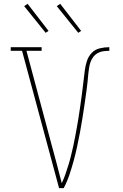

<svg xmlns="http://www.w3.org/2000/svg" viewBox="-20 -981 640 1001"><path d="M288 0 95 -716H36V-735H197V-716H118L244 -245Q259 -190 273.5 -135.5Q288 -81 302 -26Q313 -49 321 -72.5Q329 -96 336.5 -120Q344 -144 350 -168.5Q356 -193 361.5 -217.5Q367 -242 371.5 -266.5Q376 -291 380.5 -315.5Q385 -340 389 -365Q393 -390 396.5 -414.5Q400 -439 403.5 -464Q407 -489 410 -513.5Q413 -538 416 -563Q419 -588 422 -613Q425 -638 433 -662.5Q441 -687 458 -705Q475 -723 500 -729Q525 -735 550 -735V-716Q534 -716 518.5 -714Q503 -712 489 -704Q475 -696 465.5 -683Q456 -670 451 -655Q446 -640 444 -624Q442 -608 440 -593V-592Q437 -554 432 -516.5Q427 -479 421.5 -441.5Q416 -404 410 -366Q404 -328 397 -291Q390 -254 382 -216.5Q374 -179 364 -142.5Q354 -106 342 -70Q330 -34 312 0ZM388 -810 276 -949 294 -961 403 -820ZM218 -810 202 -830 106 -949 124 -961 233 -820Z"/></svg>

Font: Iosevka Slab Thin Extended
Style: Regular
Weight: 100
Width: 7
Monospace: yes
Designer: Belleve Invis
Foundry: Belleve Invis
Version: Version 11.1.1; ttfautohint (v1.8.3)